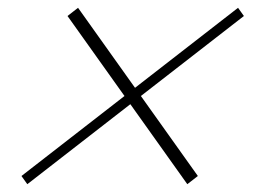

<svg xmlns="http://www.w3.org/2000/svg" viewBox="-20 -535 660 492"><path d="M605 -494 341 -289 487 -84 460 -63 314 -268 50 -63 35 -84 299 -289 153 -494 180 -515 326 -310 590 -515Z"/></svg>

Font: Nyght Serif Light Italic
Style: Regular
Weight: 300
Italic angle: -16°
Designer: Maksym Kobuzan
Version: Version 0.410